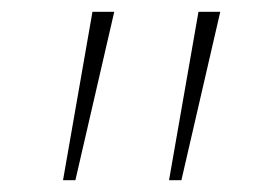

<svg xmlns="http://www.w3.org/2000/svg" viewBox="-20 -720 461 326"><path d="M137 -700 87 -414H108L174 -700ZM317 -700 267 -414H288L354 -700Z"/></svg>

Font: Jost ExtraLight
Style: Regular
Weight: 250
Version: Version 3.710